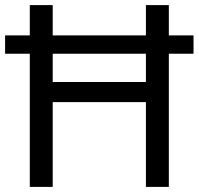

<svg xmlns="http://www.w3.org/2000/svg" viewBox="-20 -734 781 754"><path d="M97 0V-523H0V-595H97V-714H187V-595H553V-714H643V-595H740V-523H643V0H553V-333H187V0ZM187 -412H553V-523H187Z"/></svg>

Font: Noto Sans Syloti Nagri
Style: Regular
Weight: 400
Designer: Monotype Design Team
Foundry: Monotype Imaging Inc.
Version: Version 2.003; ttfautohint (v1.8.4.7-5d5b)